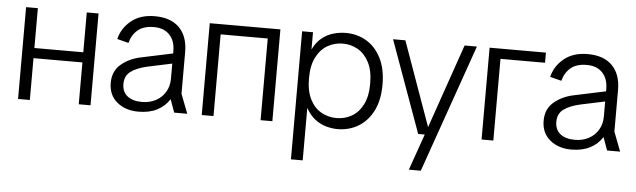

<svg xmlns="http://www.w3.org/2000/svg" viewBox="-47 -688 3497 1056"><g transform="rotate(5 1702.0 -159.5)"><path d="M395 0V-507H460V0ZM60 0V-507H125V0ZM96 -231V-287H422V-231Z M725 12Q653 12 606.5 -27Q560 -66 560 -133Q560 -198 605 -236Q650 -274 715 -287L932 -333V-277L753 -239Q695 -226 662.5 -202Q630 -178 630 -133Q630 -90 659 -66.5Q688 -43 740 -43Q783 -43 816.5 -61Q850 -79 869 -111Q888 -143 888 -184V-336Q888 -393 857 -426Q826 -459 770 -459Q714 -459 682 -432.5Q650 -406 638 -360L575 -376Q589 -436 639.5 -477.5Q690 -519 770 -519Q859 -519 906 -471Q953 -423 953 -337V-107L994 0H922L896 -72Q871 -32 828 -10Q785 12 725 12Z M1399 0V-507H1464V0ZM1074 0V-507H1139V0ZM1120 -451V-507H1416V-451Z M1584 200V-507H1644V-412Q1664 -453 1693.5 -476.5Q1723 -500 1757.5 -509.5Q1792 -519 1824 -519Q1888 -519 1939 -488.5Q1990 -458 2020 -398.5Q2050 -339 2050 -253Q2050 -167 2020 -108Q1990 -49 1939 -18.5Q1888 12 1824 12Q1794 12 1761.5 3Q1729 -6 1699.5 -28.5Q1670 -51 1649 -90V200ZM1813 -48Q1859 -48 1897 -69.5Q1935 -91 1958.5 -136.5Q1982 -182 1982 -253Q1982 -324 1958.5 -369.5Q1935 -415 1897 -437Q1859 -459 1813 -459Q1768 -459 1729.5 -437Q1691 -415 1667.5 -369.5Q1644 -324 1644 -253Q1644 -182 1667.5 -136.5Q1691 -91 1729.5 -69.5Q1768 -48 1813 -48Z M2235 200 2311 -16 2314 -25 2481 -507H2549L2301 200ZM2269 0 2086 -507H2154L2324 -31H2341L2343 0Z M2619 0V-507H2684V0ZM2642 -451V-507H2930V-451Z M3115 12Q3043 12 2996.5 -27Q2950 -66 2950 -133Q2950 -198 2995 -236Q3040 -274 3105 -287L3322 -333V-277L3143 -239Q3085 -226 3052.5 -202Q3020 -178 3020 -133Q3020 -90 3049 -66.5Q3078 -43 3130 -43Q3173 -43 3206.5 -61Q3240 -79 3259 -111Q3278 -143 3278 -184V-336Q3278 -393 3247 -426Q3216 -459 3160 -459Q3104 -459 3072 -432.5Q3040 -406 3028 -360L2965 -376Q2979 -436 3029.5 -477.5Q3080 -519 3160 -519Q3249 -519 3296 -471Q3343 -423 3343 -337V-107L3384 0H3312L3286 -72Q3261 -32 3218 -10Q3175 12 3115 12Z"/></g></svg>

Font: TikTok Sans Light
Style: Regular
Weight: 300
Version: Version 4.000